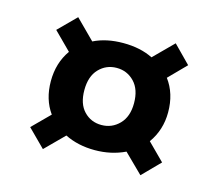

<svg xmlns="http://www.w3.org/2000/svg" viewBox="-72 -689 705 620"><g transform="rotate(15 280.5 -378.5)"><path d="M478 -377Q478 -318 445 -272L501 -216L444 -158L381 -220Q335 -198 280 -198Q224 -198 180 -220L118 -158L60 -216L117 -273Q86 -316 86 -377Q86 -438 118 -483L60 -541L118 -599L182 -535Q224 -556 281 -556Q338 -556 380 -535L444 -599L501 -541L445 -484Q478 -440 478 -377ZM280 -282Q315 -282 339.5 -307Q364 -332 364 -377Q364 -423 340 -448Q316 -473 281 -473Q246 -473 222 -448Q198 -423 198 -377Q198 -331 221.5 -306.5Q245 -282 280 -282Z"/></g></svg>

Font: Fz Poppins SemBd
Style: Regular
Weight: 600
Designer: Ninad Kale (Devanagari), Jonny Pinhorn (Latin)
Foundry: Indian Type Foundry
Version: Vit hóa bi Vntype.Com & FontZin.Com